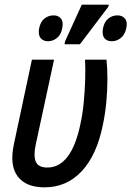

<svg xmlns="http://www.w3.org/2000/svg" viewBox="-20 -795 564 824"><path d="M171 9Q91 9 55.5 -38.5Q20 -86 40 -178L117 -539H212L133 -173Q123 -125 134 -100.5Q145 -76 183 -76Q286 -76 325 -262Q334 -302 339 -352Q344 -402 345.5 -451.5Q347 -501 345 -539H437Q441 -502 441 -454Q441 -406 436 -354.5Q431 -303 421 -257Q395 -129 330.5 -60Q266 9 171 9ZM257 -605 259 -617 331 -775H447L445 -766L323 -605ZM186 -618Q165 -618 154 -632Q143 -646 148 -674Q154 -702 171 -715.5Q188 -729 210 -729Q231 -729 242 -715Q253 -701 247 -674Q242 -646 224.5 -632Q207 -618 186 -618ZM460 -618Q438 -618 427.5 -632Q417 -646 422 -674Q428 -702 445 -715.5Q462 -729 484 -729Q505 -729 516.5 -715Q528 -701 522 -674Q516 -646 498.5 -632Q481 -618 460 -618Z"/></svg>

Font: Noto Sans Condensed Medium
Style: Italic
Weight: 500
Width: 3
Italic angle: -12°
Designer: Monotype Design Team
Foundry: Monotype Imaging Inc.
Version: Version 2.013; ttfautohint (v1.8.4.7-5d5b)